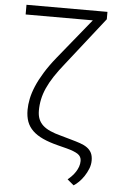

<svg xmlns="http://www.w3.org/2000/svg" viewBox="-60 -752 612 983"><g transform="rotate(5 246.0 -261.0)"><path d="M451.7 -710.9V-672.9L258.3 -426.8Q228 -389.2 206.5 -356.7Q185.1 -324.2 171.6 -294.2Q158.2 -264.2 152.1 -235.6Q146 -207 146 -177.2Q146 -152.3 153.3 -134Q160.6 -115.7 175.5 -101.8Q190.4 -87.9 213.9 -77.4Q237.3 -66.9 269.5 -58.6L322.8 -43.5Q349.6 -36.1 370.8 -28.8Q392.1 -21.5 407 -10.7Q421.9 0 429.7 15.6Q437.5 31.2 437.5 54.7Q437.5 76.2 429.2 96.9Q420.9 117.7 408.9 135.7Q397 153.8 382.8 167.7Q368.7 181.6 356.4 189L323.2 161.1Q334 152.3 344.2 141.6Q354.5 130.9 362.8 118.2Q371.1 105.5 376.2 91.3Q381.3 77.1 381.3 61.5Q381.3 38.6 362.3 26.1Q343.3 13.7 303.7 3.4L259.8 -7.8Q213.4 -19.5 180.9 -34.4Q148.4 -49.3 127.7 -69.3Q106.9 -89.4 97.4 -115.2Q87.9 -141.1 87.9 -175.8Q87.9 -201.7 94 -232.2Q100.1 -262.7 114.7 -297.6Q129.4 -332.5 153.6 -371.8Q177.7 -411.1 213.4 -455.1L380.9 -661.1H35.6V-710.9Z"/></g></svg>

Font: Melbourne
Style: Light
Weight: 300
Designer: Google
Version: Version 2.000980; 2014